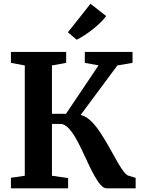

<svg xmlns="http://www.w3.org/2000/svg" viewBox="-20 -1026 776 1046"><path d="M39.5 0V-57.5L115 -68.5V-669.5L39.5 -683.5V-743H340.5V-683.5L263 -669.5V-406H339.5L517 -670L442 -683.5V-743H702V-683.5L619.5 -669.5L419.5 -400Q445.5 -393 467.5 -374Q489.5 -355 509 -328.8Q528.5 -302.5 546.5 -272Q567.5 -238 586.5 -203.2Q605.5 -168.5 622.5 -139.2Q639.5 -110 654 -91Q668.5 -72 681 -68.5L719 -57V0H561.5Q545 0 528.5 -18.5Q512 -37 495 -67.5Q478 -98 460.8 -134.8Q443.5 -171.5 426.5 -208Q409 -245.5 389.8 -278.2Q370.5 -311 350.2 -331Q330 -351 309 -351H263V-68.5L351 -56V0ZM397.5 -810 350 -850 473 -1005.5 558.5 -938.5Q544 -919 524.2 -900.2Q504.5 -881.5 482.5 -864.2Q460.5 -847 439 -833.2Q417.5 -819.5 398.5 -810Z"/></svg>

Font: Merriweather 28pt
Style: Bold
Weight: 700
Version: Version 2.100